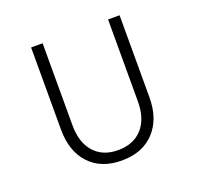

<svg xmlns="http://www.w3.org/2000/svg" viewBox="-103 -661 807 783"><g transform="rotate(-20 300.0 -270.0)"><path d="M299 10Q210 10 159 -44.5Q108 -99 108 -194V-550H158V-194Q158 -119 195.5 -77Q233 -35 299 -35Q366 -35 404 -77Q442 -119 442 -194V-550H492V-194Q492 -100 440.5 -45Q389 10 299 10Z"/></g></svg>

Font: JetBrains Mono NL Thin
Style: Regular
Weight: 100
Monospace: yes
Designer: Philipp Nurullin, Konstantin Bulenkov
Foundry: JetBrains
Version: Version 2.305; ttfautohint (v1.8.4.7-5d5b)